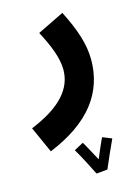

<svg xmlns="http://www.w3.org/2000/svg" viewBox="-154 -448 651 900"><g transform="rotate(-15 171.5 1.5)"><path d="M20 230C227 145 314 19 314 -137C314 -211 288 -289 240 -383L111 -320C150 -246 176 -182 176 -125C176 -36 115 41 -37 103ZM200 386 254 381C267 349 304 267 314 246L269 228C263 239 243 286 227 324C209 292 186 247 175 230L130 254C150 287 185 355 200 386Z"/></g></svg>

Font: Noto Sans Arabic UI SmCn
Style: Bold
Weight: 700
Width: 4
Designer: Monotype Design Team, Nadine Chahine and Nizar Qandah
Foundry: Monotype Imaging Inc.
Version: Version 2.010